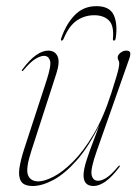

<svg xmlns="http://www.w3.org/2000/svg" viewBox="-20 -597 456 624"><path d="M369 -58.5Q370.5 -57 368 -54Q344 -22 323 -7.2Q302 7.5 284 7.5Q251.5 7.5 251.5 -27.5Q251.5 -46 261.8 -77.8Q272 -109.5 284.5 -141.2Q297 -173 303.5 -191.5Q268 -119.5 229.2 -75.8Q190.5 -32 153.5 -12.2Q116.5 7.5 86.5 7.5Q57.5 7.5 48.2 -8.2Q39 -24 43.2 -51.2Q47.5 -78.5 58.5 -112.5L131 -334.5Q147.5 -385 142.5 -400.2Q137.5 -415.5 123 -415.5Q112 -415.5 95.8 -406Q79.5 -396.5 56 -368.5Q53.5 -365 51.5 -366.5Q50 -368 52.5 -371Q76.5 -403.5 97.5 -418Q118.5 -432.5 136.5 -432.5Q158.5 -432.5 167 -414.2Q175.5 -396 163 -357.5L81.5 -105.5Q63 -48.5 71 -28Q79 -7.5 105 -7.5Q124 -7.5 153.5 -22.5Q183 -37.5 216.8 -71Q250.5 -104.5 283.2 -159.2Q316 -214 341.5 -293.5Q353.5 -330.5 359 -349.8Q364.5 -369 366 -377.5Q367.5 -386 367.5 -391.5Q367.5 -397.5 365 -401Q362.5 -404.5 362.5 -410.5Q362.5 -418 371.2 -425.2Q380 -432.5 390.5 -432.5Q402 -432.5 403.2 -425Q404.5 -417.5 399.5 -404.5L294.5 -106.5Q273.5 -47 277.8 -28.2Q282 -9.5 299 -9.5Q310.5 -9.5 326 -19.2Q341.5 -29 364.5 -56.5Q367.5 -60 369 -58.5ZM286 -547.5Q255.5 -547.5 230 -530.5Q204.5 -513.5 187 -471.5Q184 -465 180.5 -465Q176.5 -465 179 -472.5Q194.5 -518.5 222.8 -547.8Q251 -577 293.5 -577Q336.5 -577 349.8 -547.8Q363 -518.5 356 -472.5Q354.5 -465 350.5 -465Q346.5 -465 347 -471.5Q351 -513.5 334 -530.5Q317 -547.5 286 -547.5Z"/></svg>

Font: Fraunces 144pt Thin
Style: Italic
Weight: 100
Italic angle: -16°
Version: Version 1.000;[b76b70a41]